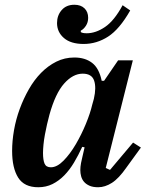

<svg xmlns="http://www.w3.org/2000/svg" viewBox="-20 -776 619 808"><path d="M141 12Q82 12 56.5 -28.5Q31 -69 31 -141Q31 -183 39 -228.5Q47 -274 63 -317.5Q79 -361 101.5 -400.5Q124 -440 153 -469.5Q182 -499 217 -516.5Q252 -534 293 -534Q338 -534 367.5 -511.5Q397 -489 408 -436H418L477 -522H539L425 -69L443 -61L540 -176L573 -155L512 -71Q480 -25 451 -6.5Q422 12 393 12Q371 12 356.5 5.5Q342 -1 333.5 -11Q325 -21 321.5 -34Q318 -47 318 -60Q318 -74 321 -90Q324 -106 327 -117L336 -156L326 -158Q310 -123 291.5 -92Q273 -61 250.5 -38Q228 -15 201 -1.5Q174 12 141 12ZM194 -72Q220 -72 247.5 -100Q275 -128 299 -169Q323 -210 341.5 -255Q360 -300 368 -335L375 -360Q386 -408 376 -437Q366 -466 328 -466Q287 -466 250 -424.5Q213 -383 188 -293Q183 -275 178 -253Q173 -231 169 -209.5Q165 -188 163 -167.5Q161 -147 161 -132Q161 -103 167.5 -87.5Q174 -72 194 -72ZM332 -591Q278 -591 249 -616Q220 -641 220 -679Q220 -711 239.5 -733.5Q259 -756 293 -756Q320 -756 335.5 -741Q351 -726 351 -701Q351 -682 341.5 -667.5Q332 -653 320 -647V-641Q327 -636 345 -636Q383 -636 422 -662.5Q461 -689 496 -754L528 -732Q483 -653 435 -622Q387 -591 332 -591Z"/></svg>

Font: IBM Plex Serif SemiBold
Style: Italic
Weight: 600
Italic angle: -14°
Designer: Mike Abbink, Paul van der Laan, Pieter van Rosmalen
Foundry: Bold Monday
Version: Version 2.5